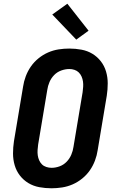

<svg xmlns="http://www.w3.org/2000/svg" viewBox="-20 -1004 640 1032"><path d="M257 8Q223 8 191 2Q159 -4 132.5 -20Q106 -36 87 -60.5Q68 -85 59 -115.5Q50 -146 50 -179Q50 -212 55 -245L104 -538Q108 -566 118.5 -594Q129 -622 146 -646.5Q163 -671 187 -690.5Q211 -710 238.5 -722Q266 -734 295 -738.5Q324 -743 352 -743Q386 -743 418 -737Q450 -731 476.5 -715Q503 -699 522 -674.5Q541 -650 550 -619.5Q559 -589 559 -556Q559 -523 554 -490L505 -197Q501 -169 490.5 -141Q480 -113 463 -88.5Q446 -64 422 -44.5Q398 -25 370.5 -13Q343 -1 314 3.5Q285 8 257 8ZM257 -102Q279 -102 300.5 -110Q322 -118 338 -134.5Q354 -151 363 -172Q372 -193 375 -215L424 -508Q426 -523 427 -537.5Q428 -552 426 -566Q424 -580 418.5 -592.5Q413 -605 403.5 -614.5Q394 -624 380.5 -628.5Q367 -633 353 -633Q331 -633 309 -625Q287 -617 271 -600.5Q255 -584 246 -563Q237 -542 234 -520L185 -227Q183 -212 182 -197.5Q181 -183 183 -169Q185 -155 190.5 -142.5Q196 -130 205.5 -120.5Q215 -111 229 -106.5Q243 -102 257 -102ZM390 -791 261 -926 342 -984 456 -839Z"/></svg>

Font: Iosevka Aile Extrabold
Style: Italic
Weight: 800
Italic angle: -9°
Designer: Belleve Invis
Foundry: Belleve Invis
Version: Version 31.1.0; ttfautohint (v1.8.4)